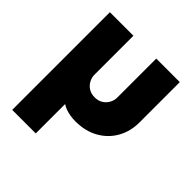

<svg xmlns="http://www.w3.org/2000/svg" viewBox="-192 -655 998 998"><g transform="rotate(45 307.0 -156.0)"><path d="M50 203V-515H223V-229Q223 -207 234 -187.5Q245 -168 263.5 -157Q282 -146 307 -146Q332 -146 350.5 -157Q369 -168 380 -187.5Q391 -207 391 -229V-515H564V-218Q564 -153 534.5 -100.5Q505 -48 451 -17.5Q397 13 324 13Q304 13 286 10Q268 7 252 1.5Q236 -4 223 -13V203Z"/></g></svg>

Font: MuseoModerno Thin ExtraBold
Style: Regular
Weight: 800
Version: Version 1.002